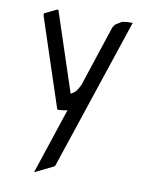

<svg xmlns="http://www.w3.org/2000/svg" viewBox="-79 -471 630 804"><g transform="rotate(10 236.0 -69.0)"><path d="M46.9 -377.9V-387.2L98.1 -412.1H104L214.8 -77.1L215.8 -75.2L217.8 -76.2L231.9 -85.9L235.8 -89.8L245.1 -103L253.9 -120.1L338.9 -377.9L347.2 -391.1L352.1 -395L365.2 -402.8L374 -408.2L381.8 -410.2L398.9 -412.1H419.9L205.1 231L202.1 235.8L125 273.9H122.1L212.9 0L213.9 -4.9L202.1 -2L184.1 0H171.9Z"/></g></svg>

Font: Petahja
Style: Regular
Weight: 400
Designer: T. Christopher White
Version: Version 1.1